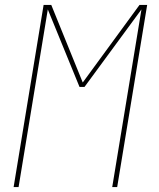

<svg xmlns="http://www.w3.org/2000/svg" viewBox="-20 -755 640 775"><path d="M35 0 156 -735H187L314 -422L543 -735H574L453 0H433L551 -717L321 -404H301L173 -717L55 0Z"/></svg>

Font: Iosevka Thin Extended
Style: Italic
Weight: 100
Width: 7
Italic angle: -9°
Monospace: yes
Designer: Belleve Invis
Foundry: Belleve Invis
Version: Version 32.5.0; ttfautohint (v1.8.4)